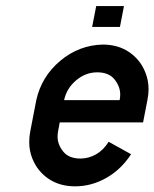

<svg xmlns="http://www.w3.org/2000/svg" viewBox="-20 -624 521 648"><path d="M308.1 -379.9Q269 -379.9 237.1 -353Q205.1 -326.2 196.3 -286.1H383.8Q385.7 -295.9 385.7 -305.2Q385.7 -332 366.5 -356Q347.2 -379.9 308.1 -379.9ZM462.9 -210.9H181.6L176.3 -182.6Q174.3 -172.4 174.3 -163.1Q174.3 -136.2 193.4 -112.5Q212.4 -88.9 251.5 -88.9Q278.8 -88.9 304 -103Q329.1 -117.2 346.7 -145.5L422.4 -103.5Q388.7 -51.8 338.6 -23.4Q288.6 4.9 233.4 4.9Q181.6 4.9 144 -20.5Q106.4 -45.9 89.4 -88.4Q78.6 -114.7 78.6 -145Q78.6 -163.1 82.5 -182.6L102.5 -286.1Q120.1 -365.7 183.3 -418.7Q246.6 -471.7 326.7 -473.6Q378.4 -473.6 415.8 -448.2Q453.1 -422.9 470.2 -380.4Q481.4 -353.5 481.4 -323.2Q481.4 -305.2 477.5 -286.1ZM291 -533.2 304.7 -603.5H398.4L384.8 -533.2Z"/></svg>

Font: Lambda
Style: Italic
Weight: 400
Italic angle: -11°
Designer: GGBotNet
Version: 0.22